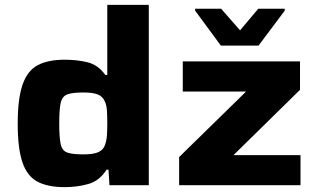

<svg xmlns="http://www.w3.org/2000/svg" viewBox="-20 -763 1310 791"><path d="M246 8Q177 8 134.5 -14.5Q92 -37 72.5 -94Q53 -151 53 -253Q53 -357 73 -414.5Q93 -472 135.5 -494.5Q178 -517 246 -517Q297 -517 340.5 -506.5Q384 -496 414 -454H422V-743H593V0H431L427 -64H419Q390 -18 344 -5Q298 8 246 8ZM324 -127Q363 -127 383.5 -135.5Q404 -144 412 -164Q419 -183 420.5 -205Q422 -227 422 -256Q422 -285 420.5 -307.5Q419 -330 412 -345Q403 -366 382.5 -374Q362 -382 324 -382Q278 -382 257 -374Q236 -366 230 -339Q224 -312 224 -255Q224 -197 230 -169.5Q236 -142 257 -134.5Q278 -127 324 -127ZM718 0V-116L994 -386H733V-510H1216V-393L942 -124H1218V0ZM890 -575 784 -719V-727H891L969 -638L1044 -727H1153V-719L1045 -575Z"/></svg>

Font: Saira Expanded
Style: Bold
Weight: 700
Width: 7
Designer: Hector Gatti with collaboration of the Omnibus-Type team
Foundry: Omnibus-Type
Version: Version 1.100; ttfautohint (v1.8.3)